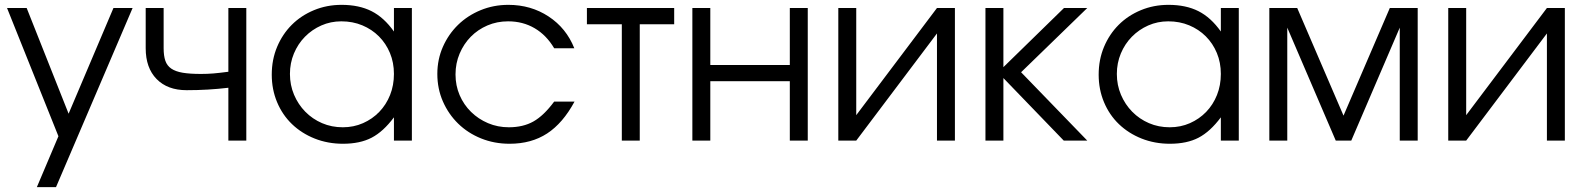

<svg xmlns="http://www.w3.org/2000/svg" viewBox="-20 -580 6538 792"><path d="M132 192H211L527 -547H448L263 -111L90 -547H9L221 -18Z M922 0H996V-547H922V-284Q884 -279 860 -277Q836 -275 809 -275Q763 -275 733.5 -280Q704 -285 686.5 -297Q669 -309 662 -329.5Q655 -350 655 -381V-547H581V-381Q581 -300 626 -254Q671 -208 750 -208Q795 -208 837.5 -210.5Q880 -213 922 -218Z M1101 -272Q1101 -211 1123 -158.5Q1145 -106 1184.5 -68Q1224 -30 1278 -8.5Q1332 13 1395 13Q1465 13 1513 -12Q1561 -37 1605 -96V0H1679V-547H1605V-450Q1564 -508 1512.5 -534Q1461 -560 1389 -560Q1328 -560 1275 -538Q1222 -516 1183.5 -477.5Q1145 -439 1123 -386.5Q1101 -334 1101 -272ZM1176 -275Q1176 -320 1192.5 -359.5Q1209 -399 1238 -428.5Q1267 -458 1305.5 -475Q1344 -492 1388 -492Q1435 -492 1474.5 -475.5Q1514 -459 1543 -430Q1572 -401 1588.5 -361.5Q1605 -322 1605 -275Q1605 -228 1589 -188Q1573 -148 1544.5 -118.5Q1516 -89 1477.5 -72Q1439 -55 1394 -55Q1348 -55 1308.5 -72Q1269 -89 1239.5 -119Q1210 -149 1193 -189Q1176 -229 1176 -275Z M2266 -161Q2223 -103 2180.5 -79Q2138 -55 2079 -55Q2033 -55 1993 -72Q1953 -89 1923 -118.5Q1893 -148 1876 -187.5Q1859 -227 1859 -273Q1859 -319 1876 -359Q1893 -399 1922 -428.5Q1951 -458 1990.5 -475Q2030 -492 2076 -492Q2137 -492 2185.5 -463.5Q2234 -435 2266 -381H2349Q2316 -464 2243 -512Q2170 -560 2077 -560Q2016 -560 1962.5 -538Q1909 -516 1869.5 -477.5Q1830 -439 1807 -387Q1784 -335 1784 -275Q1784 -214 1807 -161.5Q1830 -109 1870 -70Q1910 -31 1964.5 -9Q2019 13 2082 13Q2172 13 2237 -29.5Q2302 -72 2350 -161Z M2545 0H2619V-480H2761V-547H2401V-480H2545Z M2836 0H2910V-245H3238V0H3312V-547H3238V-312H2910V-547H2836Z M3438 0H3512L3845 -442V0H3919V-547H3845L3512 -105V-547H3438Z M4045 0H4119V-258L4368 0H4465L4192 -282L4465 -547H4369L4119 -303V-547H4045Z M4512 -272Q4512 -211 4534 -158.5Q4556 -106 4595.5 -68Q4635 -30 4689 -8.5Q4743 13 4806 13Q4876 13 4924 -12Q4972 -37 5016 -96V0H5090V-547H5016V-450Q4975 -508 4923.5 -534Q4872 -560 4800 -560Q4739 -560 4686 -538Q4633 -516 4594.5 -477.5Q4556 -439 4534 -386.5Q4512 -334 4512 -272ZM4587 -275Q4587 -320 4603.5 -359.5Q4620 -399 4649 -428.5Q4678 -458 4716.5 -475Q4755 -492 4799 -492Q4846 -492 4885.5 -475.5Q4925 -459 4954 -430Q4983 -401 4999.5 -361.5Q5016 -322 5016 -275Q5016 -228 5000 -188Q4984 -148 4955.5 -118.5Q4927 -89 4888.5 -72Q4850 -55 4805 -55Q4759 -55 4719.5 -72Q4680 -89 4650.5 -119Q4621 -149 4604 -189Q4587 -229 4587 -275Z M5216 0H5290V-466L5490 0H5554L5754 -466V0H5828V-547H5713L5522 -103L5331 -547H5216Z M5954 0H6028L6361 -442V0H6435V-547H6361L6028 -105V-547H5954Z"/></svg>

Font: Involve
Style: Regular
Weight: 400
Designer: Stefan Peev
Foundry: Context Ltd.
Version: Version 1.001